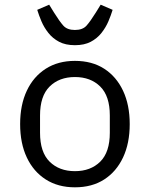

<svg xmlns="http://www.w3.org/2000/svg" viewBox="-20 -788 640 820"><path d="M300 12Q228 12 175.5 -21.5Q123 -55 94.5 -115.5Q66 -176 66 -258Q66 -340 94.5 -400.5Q123 -461 175.5 -494.5Q228 -528 300 -528Q373 -528 425 -494.5Q477 -461 505.5 -400.5Q534 -340 534 -258Q534 -176 505.5 -115.5Q477 -55 425 -21.5Q373 12 300 12ZM300 -57Q367 -57 408 -97.5Q449 -138 449 -221V-295Q449 -378 408 -418.5Q367 -459 300 -459Q233 -459 192 -418.5Q151 -378 151 -295V-221Q151 -138 192 -97.5Q233 -57 300 -57ZM300 -595Q260 -595 232.5 -609.5Q205 -624 186.5 -647.5Q168 -671 157 -697Q146 -723 139 -746L190 -768L211 -734Q234 -697 250.5 -678.5Q267 -660 300 -660Q333 -660 349.5 -678.5Q366 -697 389 -734L410 -768L461 -746Q454 -723 443 -697Q432 -671 413.5 -647.5Q395 -624 367.5 -609.5Q340 -595 300 -595Z"/></svg>

Font: Lilex
Style: Regular
Weight: 400
Monospace: yes
Designer: Mike Abbink, Paul van der Laan, Pieter van Rosmalen, Mikhael Khrustik
Foundry: Mikhael Khrustik
Version: Version 2.510